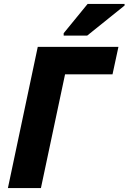

<svg xmlns="http://www.w3.org/2000/svg" viewBox="-20 -951 650 971"><path d="M20 0 171 -714H579L549 -575H309L187 0ZM302 -783 423 -931H610V-923L421 -771H302Z"/></svg>

Font: Noto Sans ExtraBold
Style: Italic
Weight: 800
Italic angle: -12°
Designer: Monotype Design Team
Foundry: Monotype Imaging Inc.
Version: Version 2.013; ttfautohint (v1.8.4.7-5d5b)